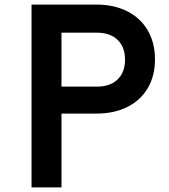

<svg xmlns="http://www.w3.org/2000/svg" viewBox="-20 -820 740 840"><path d="M118 0V-800H401Q479 -800 537 -770.5Q595 -741 626.5 -687Q658 -633 658 -560Q658 -488 626.5 -434.5Q595 -381 537 -352Q479 -323 401 -323H249V0ZM249 -441H404Q462 -441 494.5 -472.5Q527 -504 527 -559Q527 -614 494.5 -645.5Q462 -677 404 -677H249Z"/></svg>

Font: Martian Mono Medium
Style: Regular
Weight: 500
Monospace: yes
Designer: Roman Shamin
Foundry: Evil Martians
Version: Version 1.000; ttfautohint (v1.8.4.7-5d5b)